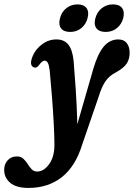

<svg xmlns="http://www.w3.org/2000/svg" viewBox="-130 -632 626 896"><path d="M305.5 -311Q326 -381 354 -414.5Q382 -448 422 -448Q448.5 -448 461.8 -430.5Q475 -413 475 -386Q475 -356.5 461.5 -335.8Q448 -315 411.5 -294.5Q379.5 -278.5 361.8 -252.2Q344 -226 330 -179.5L253.5 43Q222.5 144 158.8 194.5Q95 245 3 245Q-54 245 -82.2 221.2Q-110.5 197.5 -110.5 161Q-110.5 133.5 -94 115.8Q-77.5 98 -51.5 98Q-32.5 98 -21 108.8Q-9.5 119.5 -0.8 133.5Q8 147.5 18 158Q28 168.5 43.5 168.5Q74.5 168.5 99.2 134.2Q124 100 124 44Q124 8 121 -51Q118 -110 112.8 -176.8Q107.5 -243.5 102 -302.5Q98.5 -330 92.8 -339.5Q87 -349 78 -349Q67 -349 51.5 -327.5Q39.5 -311 25 -319Q5.5 -330 23 -371.5Q36 -402.5 66.2 -425.2Q96.5 -448 133.5 -448Q169 -448 188.5 -424.2Q208 -400.5 213.5 -348.5Q218.5 -290.5 223.5 -214Q228.5 -137.5 231 -52.5ZM197.5 -483Q167.5 -483 154.8 -500Q142 -517 150 -547Q157.5 -576.5 179.8 -594Q202 -611.5 231.5 -611.5Q261.5 -611.5 274 -594Q286.5 -576.5 278.5 -547Q271 -518 249.2 -500.5Q227.5 -483 197.5 -483ZM363 -483Q333 -483 320 -500Q307 -517 315 -547Q323 -576.5 345.2 -594Q367.5 -611.5 397 -611.5Q427.5 -611.5 440 -594Q452.5 -576.5 445 -547Q437 -518 415.2 -500.5Q393.5 -483 363 -483Z"/></svg>

Font: Fraunces 144pt SuperSoft SemiBold
Style: Italic
Weight: 600
Italic angle: -16°
Version: Version 1.000;[b76b70a41]